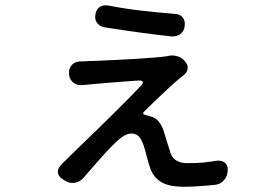

<svg xmlns="http://www.w3.org/2000/svg" viewBox="-20 -657 1040 732"><path d="M344 -603Q347 -622 360.5 -630.5Q374 -639 392 -636Q460 -623 522.5 -616Q585 -609 647 -604Q667 -603 677 -590Q687 -577 684 -557Q682 -538 668 -527.5Q654 -517 635 -518Q571 -525 509 -533.5Q447 -542 378 -553Q359 -557 349.5 -570.5Q340 -584 344 -603ZM686 -422Q697 -410 695.5 -396Q694 -382 681 -371Q679 -369 675 -366Q671 -363 667 -360Q652 -348 626.5 -324.5Q601 -301 575 -276Q549 -251 530 -232Q520 -222 534 -219Q536 -219 541 -217Q546 -215 550 -214Q573 -210 586.5 -192Q600 -174 606 -151Q611 -134 618.5 -110.5Q626 -87 631 -71Q645 -35 695 -35Q733 -35 756.5 -37.5Q780 -40 804 -44Q825 -47 837.5 -36.5Q850 -26 848 -5Q847 16 833 31Q819 46 798 48Q771 50 744 52.5Q717 55 682 55Q624 55 594.5 37Q565 19 553 -15Q546 -34 539.5 -60.5Q533 -87 528 -101Q521 -123 510.5 -135.5Q500 -148 480 -148Q467 -148 451.5 -138.5Q436 -129 422 -115Q408 -102 387 -79.5Q366 -57 343.5 -31Q321 -5 300 19Q285 37 264.5 40Q244 43 225 30L217 25Q201 14 200.5 -1.5Q200 -17 215 -30Q215 -31 217.5 -33.5Q220 -36 221 -37Q247 -63 284.5 -99Q322 -135 364 -176Q406 -217 446 -257Q486 -297 517 -330Q527 -340 524 -345.5Q521 -351 507 -350Q481 -348 446 -345.5Q411 -343 377.5 -340Q344 -337 320 -335Q307 -334 304 -333.5Q301 -333 297 -333Q275 -330 260 -341.5Q245 -353 243 -375Q242 -397 254.5 -410Q267 -423 289 -423Q294 -423 299 -423Q304 -423 315 -424Q328 -424 357 -425.5Q386 -427 423 -428.5Q460 -430 497.5 -432.5Q535 -435 567.5 -437.5Q600 -440 619 -443L627 -445Q641 -447 656.5 -442.5Q672 -438 682 -427Z"/></svg>

Font: Chiron GoRound TC M
Style: Regular
Weight: 500
Designer: Ryoko NISHIZUKA 西塚涼子 (kana, bopomofo & ideographs); Paul D. Hunt (Latin, Greek & Cyrillic); Sandoll Communications 산돌커뮤니
Foundry: Adobe
Version: Version 1.000;hotconv 1.1.1;makeotfexe 2.6.0